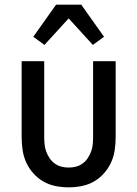

<svg xmlns="http://www.w3.org/2000/svg" viewBox="-20 -793 590 825"><path d="M275 12Q247 12 219 6.5Q191 1 166.5 -13Q142 -27 123 -48.5Q104 -70 92.5 -95.5Q81 -121 77 -149Q73 -177 73 -205V-530H170V-205Q170 -189 171.5 -173Q173 -157 178.5 -142Q184 -127 193 -113.5Q202 -100 215 -90.5Q228 -81 243.5 -77Q259 -73 275 -73Q291 -73 306.5 -77Q322 -81 335 -90.5Q348 -100 357 -113.5Q366 -127 371.5 -142Q377 -157 378.5 -173Q380 -189 380 -205V-530H477V-205Q477 -177 473 -149Q469 -121 457.5 -95.5Q446 -70 427 -48.5Q408 -27 383.5 -13Q359 1 331 6.5Q303 12 275 12ZM171 -600 123 -635 221 -773H329L427 -635L379 -600L275 -714Z"/></svg>

Font: Lode Dark
Style: Bold
Weight: 700
Monospace: yes
Designer: Belleve Invis
Foundry: Belleve Invis
Version: Version 29.2.0; ttfautohint (v1.8.3)